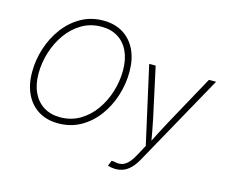

<svg xmlns="http://www.w3.org/2000/svg" viewBox="-125 -911 1531 1292"><g transform="rotate(15 640.5 -265.0)"><path d="M325.7 9.8Q246.1 9.8 188.5 -25.6Q130.9 -61 99.4 -126Q67.9 -190.9 67.9 -278.8Q67.9 -363.8 94.2 -445.3Q120.6 -526.9 169.7 -592.8Q218.8 -658.7 288.1 -698Q357.4 -737.3 443.8 -737.3Q522.9 -737.3 580.8 -701.7Q638.7 -666 669.7 -601.3Q700.7 -536.6 700.7 -448.7Q700.7 -364.3 674.6 -282.2Q648.4 -200.2 599.6 -134.3Q550.8 -68.4 481.4 -29.3Q412.1 9.8 325.7 9.8ZM327.6 -33.2Q403.8 -33.2 464.6 -69.1Q525.4 -105 568.1 -164.8Q610.8 -224.6 633.5 -298.1Q656.2 -371.6 656.2 -447.3Q656.2 -523.9 630.1 -579.3Q604 -634.8 555.9 -664.6Q507.8 -694.3 442.4 -694.3Q365.7 -694.3 304.9 -658.4Q244.1 -622.6 201.2 -562.5Q158.2 -502.4 135.3 -429Q112.3 -355.5 112.3 -280.3Q112.3 -204.1 138.7 -148.7Q165 -93.3 213.4 -63.2Q261.7 -33.2 327.6 -33.2ZM724.1 198.2 739.7 159.7 758.8 161.1Q786.1 168.5 809.1 163.3Q832 158.2 852.5 138.2Q873 118.2 893.1 82L935.5 3.9L814.9 -535.6H859.9L936.5 -183.1Q945.3 -142.1 952.4 -101.3Q959.5 -60.5 966.8 -20H953.1Q973.6 -60.5 994.4 -101.3Q1015.1 -142.1 1037.6 -183.1L1231 -535.6H1280.8L929.2 97.7Q908.7 135.3 885.7 159.4Q862.8 183.6 836.4 195.1Q810.1 206.5 778.8 206.5Q763.7 206.5 750.2 204.3Q736.8 202.1 724.1 198.2Z"/></g></svg>

Font: Inter 20pt ExtraLight
Style: Italic
Weight: 250
Italic angle: -9.3988°
Version: Version 4.001;git-66647c0bb